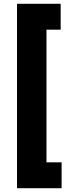

<svg xmlns="http://www.w3.org/2000/svg" viewBox="-20 -867 381 1016"><path d="M306 -8V129H70V-847H301V-710H226V-8Z"/></svg>

Font: Biryani ExtraBold
Style: Regular
Weight: 800
Designer: Dan Reynolds and Mathieu Reguer
Foundry: Dan Reynolds and Mathieu Reguer
Version: Version 1.004; ttfautohint (v1.1) -l 5 -r 5 -G 72 -x 0 -D la